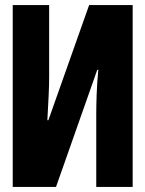

<svg xmlns="http://www.w3.org/2000/svg" viewBox="-20 -734 570 754"><path d="M30 0V-714H173V-431Q173 -399 171 -357.5Q169 -316 166 -262H170L330 -714H501V0H358V-287Q358 -318 359.5 -361.5Q361 -405 366 -460H362L200 0Z"/></svg>

Font: Noto Sans Mono Condensed Black
Style: Regular
Weight: 900
Width: 3
Designer: Monotype Design Team
Foundry: Monotype Imaging Inc.
Version: Version 2.014